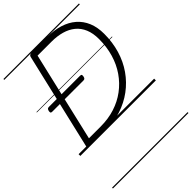

<svg xmlns="http://www.w3.org/2000/svg" viewBox="-346 -1036 1562 1562"><g transform="rotate(-45 434.5 -255.0)"><path d="M111 0Q84 0 88 -19L284 -856Q287 -866 294 -870.5Q301 -875 316 -875H494Q573 -875 637 -855Q701 -835 746.5 -795.5Q792 -756 816 -698.5Q840 -641 840 -565Q840 -468 814.5 -382Q789 -296 740 -226Q691 -156 623 -105.5Q555 -55 470 -27.5Q385 0 286 0ZM151 -52H286Q373 -52 448.5 -76Q524 -100 585 -145.5Q646 -191 690 -254.5Q734 -318 757 -396.5Q780 -475 780 -565Q780 -632 759.5 -681Q739 -730 700.5 -761.5Q662 -793 609 -808Q556 -823 493 -823H331ZM92 -416Q80 -416 77.5 -422.5Q75 -429 77 -439Q79 -450 84 -456.5Q89 -463 101 -463H460Q473 -463 475 -456Q477 -449 475 -439Q473 -428 468 -422Q463 -416 452 -416ZM0 365H869V375H0ZM0 -20H869V0H0ZM0 -505H869V-500H0ZM0 -885H869V-875H0Z"/></g></svg>

Font: Playwrite AT Guides
Style: Italic
Weight: 400
Italic angle: -13.0072°
Designer: Veronika Burian, José Scaglione
Foundry: TypeTogether
Version: Version 1.002